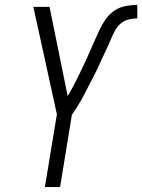

<svg xmlns="http://www.w3.org/2000/svg" viewBox="-20 -763 580 783"><path d="M163 0 212 -297 116 -735H182L256 -371Q269 -393 280.5 -415Q292 -437 303 -459.5Q314 -482 324.5 -504.5Q335 -527 345 -549.5Q355 -572 365 -595Q375 -618 385.5 -640.5Q396 -663 410.5 -684Q425 -705 446.5 -719.5Q468 -734 492.5 -738.5Q517 -743 540 -743V-688Q524 -688 506 -684Q488 -680 474 -668.5Q460 -657 451 -641.5Q442 -626 435 -609.5Q428 -593 421 -577Q414 -561 406 -545Q398 -529 391 -513Q384 -497 376.5 -481Q369 -465 360.5 -449Q352 -433 344 -417.5Q336 -402 328 -386Q320 -370 311 -354.5Q302 -339 292.5 -324Q283 -309 273 -294L225 0Z"/></svg>

Font: Iosevka Light Oblique
Style: Regular
Weight: 300
Italic angle: -9°
Monospace: yes
Designer: Belleve Invis
Foundry: Belleve Invis
Version: Version 32.5.0; ttfautohint (v1.8.4)